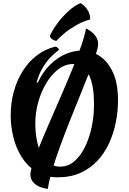

<svg xmlns="http://www.w3.org/2000/svg" viewBox="-20 -1135 842 1256"><path d="M357 25Q276 25 218 -11Q160 -47 122.5 -106.5Q85 -166 67.5 -237.5Q50 -309 50 -379Q50 -462 70.5 -536.5Q91 -611 129 -671Q167 -731 221 -772.5Q275 -814 342 -830Q350 -829 357.5 -822.5Q365 -816 366 -809Q337 -788 308.5 -758Q280 -728 257 -688Q234 -648 220 -597L227 -594Q259 -663 305.5 -709.5Q352 -756 406 -780Q460 -804 513 -804Q577 -804 631 -769Q685 -734 718.5 -662Q752 -590 752 -479Q752 -409 738 -337Q724 -265 694.5 -200Q665 -135 618.5 -84.5Q572 -34 507 -4.5Q442 25 357 25ZM373 -45Q426 -45 467 -80.5Q508 -116 536.5 -174.5Q565 -233 580 -305Q595 -377 595 -450Q595 -549 577 -607Q559 -665 527.5 -690.5Q496 -716 457 -716Q406 -716 361.5 -682Q317 -648 283 -591.5Q249 -535 230 -466.5Q211 -398 211 -330Q211 -272 220.5 -220.5Q230 -169 249.5 -129.5Q269 -90 299.5 -67.5Q330 -45 373 -45ZM543 -949Q543 -949 555 -942.5Q567 -936 582.5 -923.5Q598 -911 610 -891.5Q622 -872 622 -846Q622 -825 606 -776Q590 -727 563 -658.5Q536 -590 503 -509Q470 -428 436 -342.5Q402 -257 372 -174.5Q342 -92 321 -21Q300 50 293 101Q293 101 281.5 99Q270 97 253 92Q236 87 219 76Q202 65 190.5 48Q179 31 179 5Q179 -18 197 -70Q215 -122 244.5 -194Q274 -266 310.5 -349.5Q347 -433 384.5 -519.5Q422 -606 455 -687Q488 -768 511.5 -836Q535 -904 543 -949ZM306 -900Q323 -938 355 -981.5Q387 -1025 427.5 -1062Q468 -1099 507 -1115Q517 -1109 531 -1096.5Q545 -1084 557 -1063Q569 -1042 570 -1008Q525 -996 482 -972Q439 -948 404.5 -920Q370 -892 348 -867Q332 -870 320 -879.5Q308 -889 306 -900Z"/></svg>

Font: Merienda
Style: Bold
Weight: 700
Designer: Eduardo Rodriguez Tunni
Foundry: Eduardo Rodriguez Tunni
Version: Version 2.001